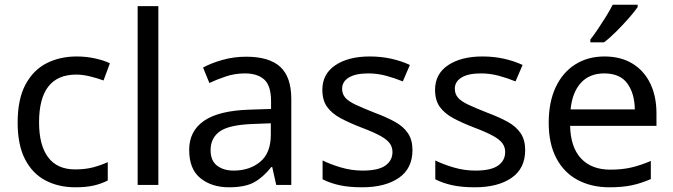

<svg xmlns="http://www.w3.org/2000/svg" viewBox="-20 -786 2861 816"><path d="M300 10Q229 10 173.5 -19Q118 -48 86.5 -109Q55 -170 55 -265Q55 -364 88 -426Q121 -488 177.5 -517Q234 -546 306 -546Q347 -546 385 -537.5Q423 -529 447 -517L420 -444Q396 -453 364 -461Q332 -469 304 -469Q146 -469 146 -266Q146 -169 184.5 -117.5Q223 -66 299 -66Q343 -66 376.5 -75Q410 -84 438 -97V-19Q411 -5 378.5 2.5Q346 10 300 10Z M653 0H565V-760H653Z M1026 -545Q1124 -545 1171 -502Q1218 -459 1218 -365V0H1154L1137 -76H1133Q1098 -32 1059.5 -11Q1021 10 953 10Q880 10 832 -28.5Q784 -67 784 -149Q784 -229 847 -272.5Q910 -316 1041 -320L1132 -323V-355Q1132 -422 1103 -448Q1074 -474 1021 -474Q979 -474 941 -461.5Q903 -449 870 -433L843 -499Q878 -518 926 -531.5Q974 -545 1026 -545ZM1052 -259Q952 -255 913.5 -227Q875 -199 875 -148Q875 -103 902.5 -82Q930 -61 973 -61Q1041 -61 1086 -98.5Q1131 -136 1131 -214V-262Z M1733 -148Q1733 -70 1675 -30Q1617 10 1519 10Q1463 10 1422.5 1Q1382 -8 1351 -24V-104Q1383 -88 1428.5 -74.5Q1474 -61 1521 -61Q1588 -61 1618 -82.5Q1648 -104 1648 -140Q1648 -160 1637 -176Q1626 -192 1597.5 -208Q1569 -224 1516 -244Q1464 -264 1427 -284Q1390 -304 1370 -332Q1350 -360 1350 -404Q1350 -472 1405.5 -509Q1461 -546 1551 -546Q1600 -546 1642.5 -536.5Q1685 -527 1722 -510L1692 -440Q1658 -454 1621 -464Q1584 -474 1545 -474Q1491 -474 1462.5 -456.5Q1434 -439 1434 -409Q1434 -387 1447 -371.5Q1460 -356 1490.5 -341.5Q1521 -327 1572 -307Q1623 -288 1659 -268Q1695 -248 1714 -219.5Q1733 -191 1733 -148Z M2212 -148Q2212 -70 2154 -30Q2096 10 1998 10Q1942 10 1901.5 1Q1861 -8 1830 -24V-104Q1862 -88 1907.5 -74.5Q1953 -61 2000 -61Q2067 -61 2097 -82.5Q2127 -104 2127 -140Q2127 -160 2116 -176Q2105 -192 2076.5 -208Q2048 -224 1995 -244Q1943 -264 1906 -284Q1869 -304 1849 -332Q1829 -360 1829 -404Q1829 -472 1884.5 -509Q1940 -546 2030 -546Q2079 -546 2121.5 -536.5Q2164 -527 2201 -510L2171 -440Q2137 -454 2100 -464Q2063 -474 2024 -474Q1970 -474 1941.5 -456.5Q1913 -439 1913 -409Q1913 -387 1926 -371.5Q1939 -356 1969.5 -341.5Q2000 -327 2051 -307Q2102 -288 2138 -268Q2174 -248 2193 -219.5Q2212 -191 2212 -148Z M2549 -546Q2618 -546 2667.5 -516Q2717 -486 2743.5 -431.5Q2770 -377 2770 -304V-251H2403Q2405 -160 2449.5 -112.5Q2494 -65 2574 -65Q2625 -65 2664.5 -74.5Q2704 -84 2746 -102V-25Q2705 -7 2665 1.5Q2625 10 2570 10Q2494 10 2435.5 -21Q2377 -52 2344.5 -113.5Q2312 -175 2312 -264Q2312 -352 2341.5 -415Q2371 -478 2424.5 -512Q2478 -546 2549 -546ZM2548 -474Q2485 -474 2448.5 -433.5Q2412 -393 2405 -321H2678Q2677 -389 2646 -431.5Q2615 -474 2548 -474ZM2690 -756Q2678 -738 2653 -709.5Q2628 -681 2599.5 -652.5Q2571 -624 2547 -606H2489V-618Q2504 -637 2521.5 -663Q2539 -689 2556 -716.5Q2573 -744 2584 -766H2690Z"/></svg>

Font: Noto Sans Sharada
Style: Regular
Weight: 400
Designer: Monotype Design Team
Foundry: Monotype Imaging Inc.
Version: Version 2.006; ttfautohint (v1.8.4.7-5d5b)